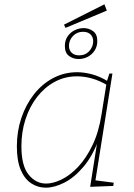

<svg xmlns="http://www.w3.org/2000/svg" viewBox="-20 -862 619 888"><path d="M192 6Q155 6 124.5 -14Q94 -34 76 -76Q58 -118 58 -185Q58 -255 79 -317Q100 -379 137.5 -426.5Q175 -474 226 -501Q277 -528 337 -528Q369 -528 405 -518.5Q441 -509 481 -485L473 -482L486 -522H500L420 -19L413 -29L506 -17L504 -2L397 2L432 -220L438 -221Q409 -141 366 -90.5Q323 -40 277 -17Q231 6 192 6ZM193 -13Q226 -13 265 -32Q304 -51 341 -90Q378 -129 407.5 -190Q437 -251 450 -335L473 -479L478 -467Q441 -489 405.5 -499Q370 -509 336 -509Q280 -509 233 -483.5Q186 -458 151.5 -413.5Q117 -369 98 -310.5Q79 -252 79 -186Q79 -95 112.5 -54Q146 -13 193 -13ZM283 -733 276 -748 463 -842 474 -813ZM343 -589Q319 -589 299.5 -603Q280 -617 280 -649Q280 -675 292.5 -693.5Q305 -712 325 -722Q345 -732 367 -732Q391 -732 410.5 -718Q430 -704 430 -672Q430 -647 417.5 -628Q405 -609 385.5 -599Q366 -589 343 -589ZM346 -606Q375 -606 393 -626Q411 -646 411 -671Q411 -691 398.5 -703Q386 -715 364 -715Q336 -715 317.5 -695.5Q299 -676 299 -650Q299 -630 311.5 -618Q324 -606 346 -606Z"/></svg>

Font: Bitter Thin
Style: Italic
Weight: 100
Italic angle: -9°
Designer: Sol Matas, and Bitter project Authors
Foundry: Sol Matas
Version: Version 2.002